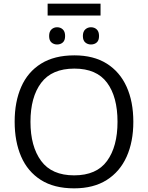

<svg xmlns="http://www.w3.org/2000/svg" viewBox="-20 -1031 818 1061"><path d="M716.8 -357.9Q716.8 -247.6 679.7 -165Q642.6 -82.5 569.8 -36.4Q497.1 9.8 389.6 9.8Q278.8 9.8 205.8 -36.6Q132.8 -83 96.9 -165.8Q61 -248.5 61 -358.9Q61 -468.3 97.2 -550.8Q133.3 -633.3 206.8 -679.2Q280.3 -725.1 391.1 -725.1Q497.1 -725.1 569.6 -679.7Q642.1 -634.3 679.4 -552Q716.8 -469.7 716.8 -357.9ZM148.4 -357.9Q148.4 -221.7 207.3 -141.8Q266.1 -62 389.6 -62Q513.7 -62 571.5 -141.6Q629.4 -221.2 629.4 -357.9Q629.4 -496.1 571.5 -574Q513.7 -651.9 391.1 -651.9Q266.6 -651.9 207.5 -573.2Q148.4 -494.6 148.4 -357.9ZM535.6 -1010.7V-945.3H243.2V-1010.7ZM295.4 -880.4Q314.5 -880.4 327.1 -868.4Q339.8 -856.4 339.8 -832Q339.8 -807.6 327.1 -796.4Q314.5 -785.2 295.4 -785.2Q277.3 -785.2 264.4 -796.4Q251.5 -807.6 251.5 -832Q251.5 -856.4 264.4 -868.4Q277.3 -880.4 295.4 -880.4ZM482.4 -880.4Q502 -880.4 514.6 -868.4Q527.3 -856.4 527.3 -832Q527.3 -807.6 514.6 -796.4Q502 -785.2 482.4 -785.2Q464.4 -785.2 451.2 -796.4Q438 -807.6 438 -832Q438 -856.4 451.2 -868.4Q464.4 -880.4 482.4 -880.4Z"/></svg>

Font: Open Sans
Style: Regular
Weight: 400
Designer: Monotype Design Team
Foundry: Monotype Imaging Inc.
Version: Version 3.000; ttfautohint (v1.8.4)